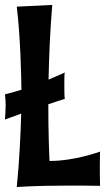

<svg xmlns="http://www.w3.org/2000/svg" viewBox="-27 -723 436 779"><path d="M236 -429C236 -429 209 -416 170 -400C172 -493 176 -596 185 -703L41 -696C57 -565 59 -406 60 -359C37 -352 14 -345 -7 -340C-5 -325 -4 -311 -4 -296C-4 -275 -6 -255 -7 -238L59 -262C57 -187 52 -71 41 36C41 36 107 30 254 30C290 30 332 30 379 31C378 -3 378 -29 378 -50C378 -91 379 -108 379 -108C379 -108 277 -70 176 -70H174C172 -111 169 -191 169 -300C188 -307 210 -313 236 -322C234 -331 234 -356 234 -379C234 -403 234 -425 236 -429Z"/></svg>

Font: Rum Raisin
Style: Regular
Weight: 400
Designer: Astigmatic (AOETI)
Foundry: Astigmatic (AOETI)
Version: Version 1.000